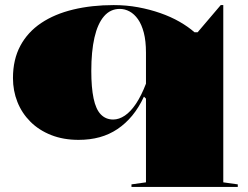

<svg xmlns="http://www.w3.org/2000/svg" viewBox="-20 -535 975 755"><path d="M497 200V190L554 182V-147L546 -155Q526 -112 500 -80.5Q474 -49 442 -27.5Q410 -6 372 4.5Q334 15 289 15Q229 15 181 -4Q133 -23 99.5 -56.5Q66 -90 48.5 -134Q31 -178 31 -228Q31 -301 60 -355Q89 -409 142 -444.5Q195 -480 268 -497.5Q341 -515 427 -515Q477 -515 523 -506.5Q569 -498 610.5 -483.5Q652 -469 686 -449.5Q720 -430 745 -408H757L848 -515H858V182L915 190V200ZM425 -65Q448 -65 471 -80.5Q494 -96 515 -127.5Q536 -159 554 -206V-328Q554 -374 545.5 -406.5Q537 -439 522.5 -459.5Q508 -480 489.5 -490Q471 -500 451 -500Q414 -500 389 -471Q364 -442 351.5 -387.5Q339 -333 339 -256Q339 -191 348 -148Q357 -105 376.5 -85Q396 -65 425 -65Z"/></svg>

Font: Kalnia SemiExpanded SemiBold
Style: Regular
Weight: 600
Width: 6
Designer: Frida Medrano
Foundry: Frida Medrano
Version: Version 1.105